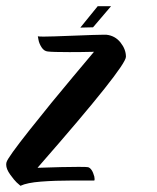

<svg xmlns="http://www.w3.org/2000/svg" viewBox="-79 -554 506 619"><path d="M43 -437Q46 -436 62 -436Q84 -436 158.5 -439Q233 -442 252 -442Q261 -442 264 -442Q292 -439 309.5 -417Q327 -395 327 -371Q327 -339 48 -20Q44 -16 42 -13Q127 -16 174 -16Q201 -16 205 -15Q218 -11 225 15Q226 20 226 23Q226 27 225 28Q225 28 219 28Q215 28 192.5 28Q170 28 154 28Q98 28 53 31.5Q8 35 -13 45Q-18 41 -25.5 34Q-33 27 -46 9Q-59 -9 -59 -23Q-59 -27 -58 -31Q-54 -46 16.5 -135Q87 -224 156 -306L224 -387Q184 -386 145 -386Q90 -386 75 -388Q63 -389 55 -401.5Q47 -414 45 -426ZM236 -534H279L221 -466L180 -465Z"/></svg>

Font: Vervelle
Style: Script
Weight: 400
Monospace: yes
Designer: Nur Solikh
Foundry: Astageni Type
Version: Version 1.0